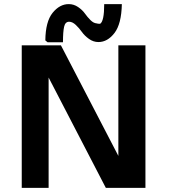

<svg xmlns="http://www.w3.org/2000/svg" viewBox="-20 -916 825 936"><path d="M86 0V-695H277L557 -156V-695H689V0H496L217 -538V0ZM201 -719Q202 -811 236.5 -853.5Q271 -896 315 -896Q340 -896 361 -881.5Q382 -867 394 -850Q406 -833 421 -818Q436 -803 451 -802Q456 -800 468 -800Q488 -812 488 -896H574Q572 -799 538 -755Q504 -711 460 -711Q435 -711 413.5 -726.5Q392 -742 379 -760.5Q366 -779 349.5 -794.5Q333 -810 317 -810Q298 -810 292.5 -785.5Q287 -761 287 -710H212Z"/></svg>

Font: Coval
Style: Heavy
Weight: 900
Foundry: Context Ltd
Version: Version 001.000